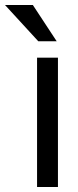

<svg xmlns="http://www.w3.org/2000/svg" viewBox="-89 -752 313 772"><path d="M60 -520H144V0H60ZM65 -586 -69 -732H43L139 -586Z"/></svg>

Font: Aspekta 400
Style: Regular
Weight: 400
Designer: Ivo Dolenc
Version: Version 2.000